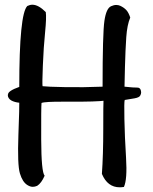

<svg xmlns="http://www.w3.org/2000/svg" viewBox="-20 -797 650 817"><path d="M452.6 -770.5Q464.4 -775.9 474.6 -775.9Q483.4 -775.9 491.2 -772.5Q507.3 -765.1 517.3 -754.4Q527.3 -743.7 534.2 -722.2Q521 -691.4 517.3 -638.7Q513.7 -585.9 511.7 -512Q509.8 -438 509.8 -428.2Q550.3 -423.8 563.5 -424.3Q576.7 -424.8 579.6 -411.1Q580.6 -406.7 580.6 -404.3Q580.6 -397.5 577.1 -391.1Q573.2 -382.3 553 -378.7Q532.7 -375 510.7 -371.6Q507.8 -364.3 509.3 -290.5Q510.7 -216.8 516.4 -125Q522 -33.2 507.3 -1.5Q497.1 0 489.3 0Q437.5 0 413.6 -57.1Q419.4 -137.7 419.4 -249.3Q419.4 -360.8 420.4 -368.2Q412.1 -366.7 371.8 -365.2Q331.5 -363.8 251.2 -364.3Q170.9 -364.7 156.7 -358.9Q154.8 -341.3 155.3 -203.4Q155.8 -65.4 169.9 -49.3Q156.2 -17.6 138.2 -6.3Q128.4 -2 119.6 -2Q108.4 -2 96.2 -9.8Q75.7 -22.5 64.7 -59.1Q53.7 -95.7 58.3 -223.4Q63 -351.1 62 -359.9Q42.5 -361.8 28.8 -369.1Q13.2 -377.9 13.2 -393.1Q13.2 -394.5 14.2 -395.5Q14.2 -410.2 62 -427.2Q62 -737.3 96.2 -771.5Q107.4 -776.9 117.7 -776.9Q143.6 -776.9 174.8 -745.6Q178.2 -722.7 171.9 -659.7Q165.5 -596.7 162.4 -518.8Q159.2 -440.9 161.1 -430.2Q180.2 -427.7 256.3 -426.3Q332.5 -424.8 416.5 -428.2Q416.5 -654.8 424.3 -708.3Q432.1 -761.7 452.6 -770.5Z"/></svg>

Font: Myanmar Kalay
Style: Regular
Weight: 400
Designer: Khon Soe Zaw Thu
Foundry: PaOh Unicode khonsoezawthu@gmail.com and @hotmail.com
Version: Version 1.20 December 6, 2016